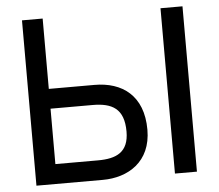

<svg xmlns="http://www.w3.org/2000/svg" viewBox="-53 -811 992 870"><g transform="rotate(-5 443.0 -376.0)"><path d="M380 0C495 0 601 -63 601 -209C601 -365 505 -432 380 -432H172V-752H78V0ZM808 0V-752H708V0ZM172 -342H363C451 -342 506 -314 506 -209C506 -115 450 -90 366 -90H172Z"/></g></svg>

Font: Hibana SubMedium
Style: Regular
Weight: 500
Width: 6
Designer: pygmalion
Foundry: ybstudio
Version: Version 0.930;hotconv 1.0.109;makeotfexe 2.5.65596